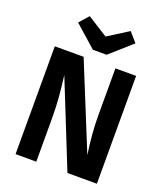

<svg xmlns="http://www.w3.org/2000/svg" viewBox="-165 -1047 999 1158"><g transform="rotate(20 334.0 -467.5)"><path d="M595 0H406L186 -549Q195 -478 200.5 -415.5Q206 -353 206 -269V0H73V-692H258L482 -142Q462 -276 462 -388V-692H595ZM524 -875 384 -751H296L156 -875L209 -935L340 -852L472 -935Z"/></g></svg>

Font: Wolseley Sans SemiBold
Style: Regular
Weight: 600
Designer: Carrois Corporate & Edenspiekermann AG
Foundry: Carrois Corporate GbR & Edenspiekermann AG
Version: Version 4.202